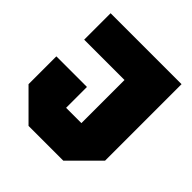

<svg xmlns="http://www.w3.org/2000/svg" viewBox="-188 -838 976 976"><g transform="rotate(45 300.0 -350.0)"><path d="M15 -150V-350H235V-200H345V-510H55V-700H565V-150L415 0H165Z"/></g></svg>

Font: Tektur Black
Style: Regular
Weight: 900
Designer: Adam Jagosz
Foundry: Adam Jagosz
Version: Version 1.005;gftools[0.9.30]